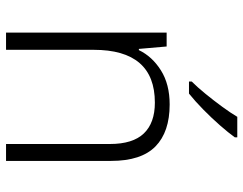

<svg xmlns="http://www.w3.org/2000/svg" viewBox="-105 -701 806 636"><g transform="rotate(90 298.0 -383.0)"><path d="M326 -542Q417 -542 465 -495Q513 -448 513 -348V0H457V-344Q457 -420 422 -456.5Q387 -493 320 -493Q145 -493 145 -290V0H88V-532H134L142 -440H146Q167 -484 213 -513Q259 -542 326 -542ZM435 -758Q420 -737 395.5 -709Q371 -681 343 -653.5Q315 -626 290 -606H250V-615Q269 -634 291 -661Q313 -688 333.5 -716Q354 -744 367 -766H435Z"/></g></svg>

Font: Noto Sans Lao Light
Style: Regular
Weight: 300
Designer: Monotype Design Team
Foundry: Monotype Imaging Inc.
Version: Version 2.003; ttfautohint (v1.8.4.7-5d5b)